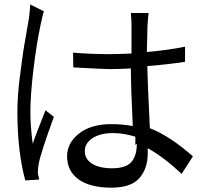

<svg xmlns="http://www.w3.org/2000/svg" viewBox="-20 -786 996 879"><path d="M118.2 -765.6C118.2 -752 116.2 -730.5 112.3 -700.2C111.3 -695.3 108.4 -678.7 103.5 -650.4C98.6 -622.1 94.7 -599.6 91.8 -583C88.9 -566.4 85 -543 81.1 -511.7C77.1 -480.5 73.2 -453.1 70.3 -429.7C67.4 -406.2 64.5 -379.9 62.5 -351.6C60.5 -323.2 59.6 -296.9 59.6 -273.4C59.6 -155.3 71.3 -50.8 95.7 40L159.2 36.1C159.2 33.2 158.2 28.3 156.2 20.5C154.3 12.7 153.3 7.8 153.3 4.9C153.3 -8.8 154.3 -22.5 157.2 -36.1C163.1 -69.3 186.5 -140.6 226.6 -251L188.5 -281.2C160.2 -210.9 140.6 -160.2 129.9 -127.9C123 -178.7 119.1 -227.5 119.1 -274.4C119.1 -327.1 124 -393.6 133.8 -473.6C143.6 -553.7 154.3 -620.1 166 -672.9C171.9 -702.1 176.8 -722.7 180.7 -734.4ZM606.4 -127.9C606.4 -90.8 597.7 -62.5 581.1 -43.9C564.5 -25.4 535.2 -15.6 493.2 -15.6C455.1 -15.6 424.8 -22.5 402.3 -36.1C379.9 -49.8 368.2 -69.3 368.2 -94.7C368.2 -118.2 379.9 -137.7 403.3 -153.3C426.8 -168.9 458 -176.8 497.1 -176.8C530.3 -176.8 564.5 -170.9 599.6 -160.2C599.6 -150.4 599.6 -137.7 599.6 -122.1ZM863.3 -70.3C792 -132.8 726.6 -175.8 666 -199.2C658.2 -365.2 654.3 -460 654.3 -483.4C716.8 -488.3 774.4 -495.1 827.1 -502.9V-572.3C775.4 -561.5 716.8 -553.7 652.3 -547.9C654.3 -625 655.3 -666 655.3 -669.9C656.2 -688.5 658.2 -707 660.2 -726.6H579.1C581.1 -704.1 582 -683.6 582 -666V-541C537.1 -539.1 503.9 -538.1 482.4 -538.1C429.7 -538.1 374 -540 314.5 -544.9L315.4 -477.5C403.3 -472.7 458 -469.7 479.5 -469.7C512.7 -469.7 545.9 -470.7 579.1 -472.7C579.1 -416 582 -328.1 587.9 -209C553.7 -214.8 521.5 -217.8 490.2 -217.8C427.7 -217.8 377.9 -203.1 341.8 -174.8C305.7 -146.5 287.1 -111.3 287.1 -70.3C287.1 -25.4 304.7 9.8 339.8 35.2C375 60.5 424.8 73.2 489.3 73.2C549.8 73.2 592.8 58.6 618.2 29.3C643.6 0 656.2 -37.1 656.2 -82V-107.4C703.1 -82 754.9 -43 811.5 9.8Z"/></svg>

Font: Gen Shin Gothic P Normal
Style: Regular
Weight: 300
Designer: [Source Han Sans]
Ryoko NISHIZUKA  (kana & ideographs); Paul D. Hunt (Latin, Greek & Cyrillic); Wenlong ZHANG  (bopomofo
Version: Version 1.002.20150607